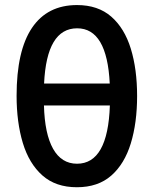

<svg xmlns="http://www.w3.org/2000/svg" viewBox="-20 -745 620 774"><path d="M532.7 -357.9Q532.7 -250 507.3 -167Q481.9 -84 428.5 -37.1Q375 9.8 290 9.8Q204.6 9.8 150.9 -37.8Q97.2 -85.4 72 -168.7Q46.9 -252 46.9 -358.9Q46.9 -540.5 108.9 -632.6Q170.9 -724.6 290.5 -724.6Q375 -724.6 428.5 -678Q481.9 -631.3 507.3 -548.8Q532.7 -466.3 532.7 -357.9ZM291 -630.9Q168 -630.9 157.7 -408.2H422.4Q411.6 -630.9 291 -630.9ZM290.5 -85Q415 -85 422.9 -319.8H157.2Q160.2 -205.1 194.1 -145Q228 -85 290.5 -85Z"/></svg>

Font: Open Sans Condensed SemiBold
Style: Regular
Weight: 600
Width: 3
Designer: Monotype Design Team
Foundry: Monotype Imaging Inc.
Version: Version 3.000; ttfautohint (v1.8.4)